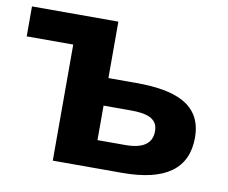

<svg xmlns="http://www.w3.org/2000/svg" viewBox="-65 -627 839 707"><g transform="rotate(10 354.5 -273.0)"><path d="M428 -335H323V-546H0V-434H174V0H434C595 0 675 -58 675 -174C675 -301 569 -335 428 -335ZM526 -172C526 -126 493 -103 427 -103H323V-232H425C481 -232 526 -222 526 -172Z"/></g></svg>

Font: Passageway
Style: Regular
Weight: 700
Foundry: Ascender Corporation
Version: Version 1.11